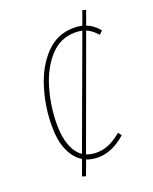

<svg xmlns="http://www.w3.org/2000/svg" viewBox="-126 -657 634 795"><g transform="rotate(-20 191.5 -260.0)"><path d="M383 -479 368 -465Q346 -490 321 -501L145 -19Q166 -11 189 -11Q220 -11 246.5 -23Q273 -35 300 -58L311 -43Q251 10 189 10Q161 10 138 1L114 66L98 61L123 -7Q89 -28 70.5 -70.5Q52 -113 52 -176Q52 -261 77 -342.5Q102 -424 152.5 -476.5Q203 -529 276 -529Q297 -529 313 -525L335 -586L350 -581L328 -520Q358 -509 383 -479ZM306 -506Q291 -509 275 -509Q209 -509 164 -459.5Q119 -410 96.5 -333Q74 -256 74 -176Q74 -121 88.5 -83Q103 -45 130 -27Z"/></g></svg>

Font: Fira Sans Extra Condensed Thin
Style: Italic
Weight: 250
Width: 3
Italic angle: -8°
Designer: Carrois Corporate & Edenspiekermann AG
Foundry: Carrois Corporate GbR & Edenspiekermann AG
Version: Version 4.203